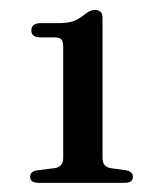

<svg xmlns="http://www.w3.org/2000/svg" viewBox="-20 -736 336 398"><path d="M63.5 -658.5Q45 -658.5 45 -673Q45 -688 64.5 -688H100Q121 -688 133 -692.5Q145 -697 156 -706.5Q168 -715.5 176 -715.5Q192.5 -715.5 192.5 -699.5V-408.5Q192.5 -390.5 209 -387.5L241.5 -383Q255.5 -380 255.5 -369.5Q255.5 -357 238 -357H60Q42.5 -357 42.5 -369.5Q42.5 -381 57.5 -383L93.5 -387.5Q111 -390 111 -408.5V-638.5Q111 -650.5 107 -654.5Q103 -658.5 93.5 -658.5Z"/></svg>

Font: Fraunces 9pt S000
Style: Regular
Weight: 400
Version: Version 1.000; ttfautohint (v1.8.3)